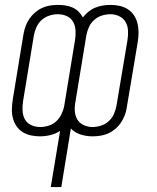

<svg xmlns="http://www.w3.org/2000/svg" viewBox="-20 -548 640 783"><path d="M187 215 225 -14Q206 -2 185 3Q164 8 143 8Q124 8 105.5 4Q87 0 72 -9.5Q57 -19 47 -34Q37 -49 32.5 -66.5Q28 -84 28.5 -103Q29 -122 32 -142L76 -410Q79 -426 84.5 -441.5Q90 -457 100 -471.5Q110 -486 123.5 -497.5Q137 -509 152.5 -516Q168 -523 184.5 -525.5Q201 -528 217 -528Q232 -528 247.5 -525.5Q263 -523 276.5 -517Q290 -511 300.5 -500.5Q311 -490 318 -477Q328 -490 341 -500.5Q354 -511 369 -517Q384 -523 399.5 -525.5Q415 -528 431 -528Q450 -528 468 -524Q486 -520 501 -510.5Q516 -501 526 -486Q536 -471 540.5 -453.5Q545 -436 545 -417Q545 -398 542 -378L497 -110Q495 -94 489 -78.5Q483 -63 473.5 -48.5Q464 -34 450.5 -22.5Q437 -11 421.5 -4Q406 3 389.5 5.5Q373 8 357 8Q332 8 308.5 0.5Q285 -7 269 -24L230 215ZM144 -30Q161 -30 178.5 -35.5Q196 -41 209.5 -53.5Q223 -66 231 -83Q239 -100 242 -117L286 -385Q289 -404 288 -423.5Q287 -443 278.5 -458.5Q270 -474 253 -482Q236 -490 216 -490Q199 -490 181.5 -484.5Q164 -479 150 -466.5Q136 -454 128.5 -437Q121 -420 118 -403L74 -135Q71 -116 72 -96.5Q73 -77 81.5 -61.5Q90 -46 107 -38Q124 -30 144 -30ZM357 -30Q374 -30 391.5 -35.5Q409 -41 423 -53.5Q437 -66 444.5 -83Q452 -100 455 -117L500 -385Q503 -404 502 -423.5Q501 -443 492 -458.5Q483 -474 466 -482Q449 -490 430 -490Q413 -490 395.5 -484.5Q378 -479 364 -466.5Q350 -454 342.5 -437Q335 -420 332 -403L288 -135Q284 -116 285 -96.5Q286 -77 295 -61.5Q304 -46 321 -38Q338 -30 357 -30Z"/></svg>

Font: Iosevka SS04 XLt Ex
Style: Italic
Weight: 200
Width: 7
Italic angle: -9°
Monospace: yes
Designer: Belleve Invis
Foundry: Belleve Invis
Version: Version 19.0.0; ttfautohint (v1.8.4)